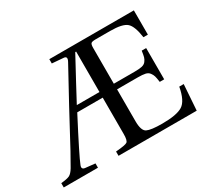

<svg xmlns="http://www.w3.org/2000/svg" viewBox="-200 -908 1214 1123"><g transform="rotate(-30 406.5 -346.0)"><path d="M-63 0V-29Q-21 -33 -5 -41Q11 -49 28 -77Q52 -118 78 -165.5Q104 -213 139.5 -280Q175 -347 203 -398L326 -623Q344 -656 314 -657L239 -663V-692H810V-528H780Q769 -607 741 -632Q713 -657 629 -657H531Q507 -657 500.5 -650.5Q494 -644 494 -621V-379H634Q666 -379 684 -383Q702 -387 711.5 -399.5Q721 -412 724.5 -424.5Q728 -437 732 -465H762V-254H732Q728 -283 724.5 -295Q721 -307 711.5 -320Q702 -333 684 -337Q666 -341 634 -341H494V-125Q494 -61 521 -48Q548 -35 623 -35Q721 -35 761 -60Q801 -85 817 -173H847L835 0H307V-29Q372 -34 384.5 -43Q397 -52 397 -95V-341H225Q104 -109 87 -64Q77 -39 102 -36L168 -29V0ZM244 -379H397V-652H391Q357 -590 305 -493Q253 -396 244 -379Z"/></g></svg>

Font: Linguistics Pro
Style: Regular
Weight: 400
Designer: Stefan Peev, Context Ltd
Foundry: Stefan Peev, Context Ltd
Version: Version 001.000